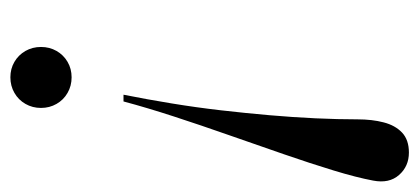

<svg xmlns="http://www.w3.org/2000/svg" viewBox="-239 -559 808 370"><g transform="rotate(90 165.0 -374.0)"><path d="M162.5 -208Q171.5 -253 179.2 -300.2Q187 -347.5 192.5 -395.2Q198 -443 202 -489Q206 -535 208 -578Q210 -621 210 -659Q210 -687 215.8 -709.2Q221.5 -731.5 235.5 -744.8Q249.5 -758 274 -758Q300.5 -758 317.2 -739Q334 -720 328 -689Q322 -657 308.5 -612.8Q295 -568.5 277.2 -517Q259.5 -465.5 240.5 -411.5Q221.5 -357.5 204.5 -305.2Q187.5 -253 175.5 -208ZM129 10Q112.5 10 99.2 2.2Q86 -5.5 78.2 -19Q70.5 -32.5 70.5 -49Q70.5 -65.5 78.2 -79Q86 -92.5 99.2 -100.2Q112.5 -108 129 -108Q145.5 -108 159 -100.2Q172.5 -92.5 180.2 -79Q188 -65.5 188 -49Q188 -32.5 180.2 -19Q172.5 -5.5 159 2.2Q145.5 10 129 10Z"/></g></svg>

Font: Bodoni Moda 18pt
Style: Italic
Weight: 400
Italic angle: -13°
Designer: Owen Earl
Foundry: indestructible type
Version: Version 2.005